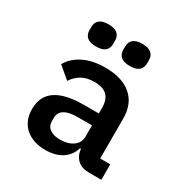

<svg xmlns="http://www.w3.org/2000/svg" viewBox="-171 -873 983 1022"><g transform="rotate(30 320.0 -362.0)"><path d="M408 -89H403Q388 -40 347.5 -14Q307 12 246 12Q169 12 123 -29.5Q77 -71 77 -143Q77 -299 305 -299H397V-333Q397 -383 372 -408Q347 -433 294 -433Q248 -433 217 -415.5Q186 -398 164 -365L92 -426Q117 -472 172 -500Q227 -528 307 -528Q409 -528 466 -479.5Q523 -431 523 -340V-95H585V0H510Q464 0 438.5 -23.5Q413 -47 408 -89ZM288 -75Q335 -75 366 -97Q397 -119 397 -156V-226H308Q255 -226 228 -209Q201 -192 201 -159V-139Q201 -108 224 -91.5Q247 -75 288 -75ZM132 -657V-679Q132 -705 149.5 -720.5Q167 -736 205 -736Q243 -736 260.5 -720.5Q278 -705 278 -679V-657Q278 -631 260.5 -615.5Q243 -600 205 -600Q167 -600 149.5 -615.5Q132 -631 132 -657ZM340 -679Q340 -705 357.5 -720.5Q375 -736 413 -736Q451 -736 468.5 -720.5Q486 -705 486 -679V-657Q486 -631 468.5 -615.5Q451 -600 413 -600Q375 -600 357.5 -615.5Q340 -631 340 -657Z"/></g></svg>

Font: Writer SemiBold
Style: Regular
Weight: 600
Monospace: yes
Designer: Mike Abbink, Paul van der Laan, Pieter van Rosmalen
Foundry: Bold Monday
Version: Version 2.001 2020